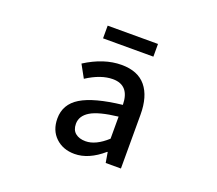

<svg xmlns="http://www.w3.org/2000/svg" viewBox="-126 -924 1252 1110"><g transform="rotate(20 500.0 -368.5)"><path d="M429.7 12.7Q358.4 12.7 313 -30.8Q267.6 -74.2 267.6 -146.5Q267.6 -234.4 346.2 -282.2Q424.8 -330.1 596.7 -349.6Q594.7 -469.7 492.2 -469.7Q418.9 -469.7 333 -414.1L290 -492.2Q403.3 -564.5 511.7 -564.5Q612.3 -564.5 662.1 -503.9Q711.9 -443.4 711.9 -331.1V0H618.2L607.4 -63.5H604.5Q516.6 12.7 429.7 12.7ZM464.8 -78.1Q527.3 -78.1 596.7 -141.6V-277.3Q478.5 -263.7 428.7 -233.4Q378.9 -203.1 378.9 -154.3Q378.9 -116.2 402.3 -97.2Q425.8 -78.1 464.8 -78.1ZM357.4 -671.9V-750H667V-671.9Z"/></g></svg>

Font: GenEi Gothic M SemiBold
Style: Regular
Weight: 500
Designer: o_tamon (Modified); [Source Han Sans]
Ryoko NISHIZUKA  (kana & ideographs); Paul D. Hunt (Latin, Greek & Cyrillic); Wenl
Version: Version 1.1a;Original Version 1.004